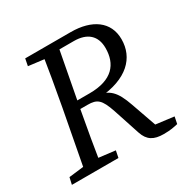

<svg xmlns="http://www.w3.org/2000/svg" viewBox="-157 -814 957 968"><g transform="rotate(-30 321.5 -330.0)"><path d="M-3 0H268L276 -40L151 -55H133L6 -40L-3 0ZM82 0H172C188 -103 206 -207 225 -310L293 -670H203C187 -567 169 -463 150 -360L82 0ZM104 -629 225 -614H238L249 -670H112L104 -629ZM527 10C567 10 588 5 610 0L618 -40L445 -62L520 -33L462 -198C430 -289 401 -318 328 -330L338 -311C504 -323 581 -404 581 -511C581 -614 500 -670 377 -670H250L241 -623H368C446 -623 489 -584 489 -513C489 -420 438 -355 305 -355H191L183 -310H267C323 -310 342 -294 369 -215L420 -60C437 -9 469 10 527 10Z"/></g></svg>

Font: Source Serif 4 Variable
Style: Italic
Weight: 400
Italic angle: -12°
Designer: Frank Grießhammer
Foundry: Adobe Systems Incorporated
Version: Version 4.004;hotconv 1.0.116;makeotfexe 2.5.65601